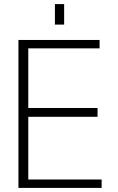

<svg xmlns="http://www.w3.org/2000/svg" viewBox="-20 -917 576 937"><path d="M466 -681V-722H70V0H476V-41H118V-347H456V-390H118V-681ZM248 -797H293V-897H248Z"/></svg>

Font: Perun ExtraLight
Style: Regular
Weight: 200
Foundry: Copyright (c) Stefan Peev, Context Ltd, 2016
Version: Version 1.089